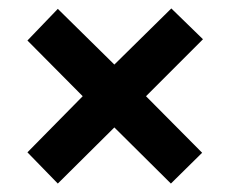

<svg xmlns="http://www.w3.org/2000/svg" viewBox="-20 -581 545 455"><path d="M386 -561 251 -428 117 -560 45 -485 176 -353 45 -220 117 -146 251 -279 385 -146 459 -219 326 -353 461 -488Z"/></svg>

Font: Noto Sans Georgian Condensed Bold
Style: Regular
Weight: 700
Width: 3
Designer: Monotype Design Team, Akaki Razmadze
Foundry: Google LLC
Version: Version 2.005